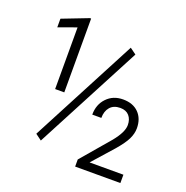

<svg xmlns="http://www.w3.org/2000/svg" viewBox="-127 -827 912 943"><g transform="rotate(20 329.0 -355.0)"><path d="M163.6 -62.5 131.3 -86.4 422.9 -642.1 455.6 -618.2ZM190.9 -324.2H143.1V-646.5L49.3 -612.8V-657.7L184.6 -710H190.9ZM602.1 0H365.7V-37.1L494.6 -188Q539.1 -242.7 539.1 -279.3Q539.1 -309.6 522.9 -328.1Q506.8 -346.7 476.1 -346.7Q441.9 -346.7 423.3 -325.4Q404.8 -304.2 404.8 -268.6H357.4Q357.4 -321.8 390.4 -356.2Q423.3 -390.6 475.1 -390.6Q526.9 -390.6 556.6 -360.6Q586.4 -330.6 586.4 -279.8Q586.4 -252.4 572.5 -223.6Q558.6 -194.8 521.5 -151.9L425.3 -43.5H602.1Z"/></g></svg>

Font: MAUL Condensed Light
Style: Light
Weight: 300
Designer: MAUL
Version: Version 2.137; 2017; ttfautohint (v1.8.3)